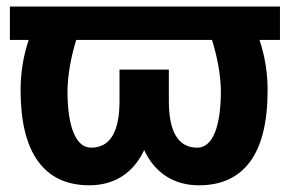

<svg xmlns="http://www.w3.org/2000/svg" viewBox="-20 -548 867 578"><path d="M822.8 -427.7H761.2Q785.6 -355.5 785.6 -276.4Q785.6 -133.3 733.2 -61.8Q680.7 9.8 579.1 9.8Q522.9 9.8 480.7 -17.1Q438.5 -43.9 414.1 -96.2Q389.2 -43.9 347.2 -17.1Q305.2 9.8 249 9.8Q147 9.8 94.5 -62.5Q42 -134.8 42 -276.4Q42 -355.5 66.4 -427.7H9.8V-528.3H822.8ZM645 -276.4Q643.1 -347.7 618.2 -427.7H209.5Q185.1 -349.1 183.1 -276.4Q183.1 -192.4 201.7 -147.9Q220.2 -103.5 254.4 -103.5Q339.8 -103.5 339.8 -244.6V-338.4H488.3V-244.6Q488.3 -103.5 573.7 -103.5Q607.9 -103.5 626.5 -147.9Q645 -192.4 645 -276.4Z"/></svg>

Font: SteelSelectRoboto
Style: Roboto-Bold
Weight: 700
Designer: Google
Version: Version 2.137; 2017